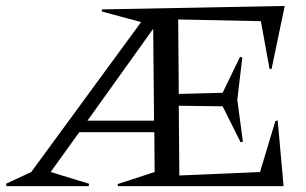

<svg xmlns="http://www.w3.org/2000/svg" viewBox="-69 -632 1040 652"><path d="M103 -47.9 233.9 -7.8 231.9 0H-46.9L-48.8 -7.8L37.1 -47.9L410.2 -557.1L276.9 -592.8V-600.1L897.9 -611.8L853 -397L846.2 -398.9L816.9 -560.1L536.1 -565.9L538.1 -313L687 -316.9L746.1 -439L753.9 -437L736.8 -293L755.9 -150.9L748 -148.9L687 -271L538.1 -272.9L540 -36.1L814 -47.9L866.2 -221.2L874 -223.1L894 0H332L330.1 -6.8L456.1 -47.9L455.1 -183.1H200.2ZM228 -222.2H454.1L451.2 -534.2Z"/></svg>

Font: Halibut
Style: Regular
Weight: 400
Designer: Matteo Maggi
Foundry: Collletttivo
Version: Version 3.080 | FøM Fix